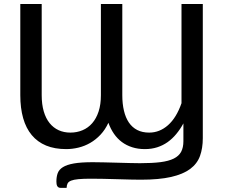

<svg xmlns="http://www.w3.org/2000/svg" viewBox="-20 -738 1123 960"><path d="M994 -718V-47.5Q994 3 980 41.8Q966 80.5 930.8 106.8Q895.5 133 835.5 146.8Q775.5 160.5 684 160.5Q664 160.5 632.8 159.8Q601.5 159 566.5 158Q531.5 157 496.8 156.2Q462 155.5 435 155.5Q396 155.5 372.2 157.8Q348.5 160 335.5 165.2Q322.5 170.5 318 179.2Q313.5 188 313 201.5H285Q277 201.5 272.5 198.8Q268 196 265.8 191.5Q263.5 187 262.8 181.2Q262 175.5 262 169.5Q262 146 268.5 128Q275 110 294.5 97.8Q314 85.5 349.8 79.2Q385.5 73 444 73Q467 73 499.5 73.8Q532 74.5 565.8 75.5Q599.5 76.5 630 77.2Q660.5 78 680 78Q740.5 78 782 72.8Q823.5 67.5 849 54.8Q874.5 42 885.8 20.8Q897 -0.5 897 -32V-121Q881 -91.5 861.2 -67.8Q841.5 -44 817.8 -27.2Q794 -10.5 765.8 -1.5Q737.5 7.5 704.5 7.5Q669.5 7.5 640.8 -1.8Q612 -11 589.2 -28Q566.5 -45 549.8 -69.2Q533 -93.5 522 -124Q506 -89.5 482.5 -64.5Q459 -39.5 431.2 -23.5Q403.5 -7.5 372.5 0Q341.5 7.5 311 7.5Q253.5 7.5 210.5 -10.2Q167.5 -28 138.8 -62.5Q110 -97 95.8 -147.2Q81.5 -197.5 81.5 -262V-718H188.5V-262Q188.5 -216 198.8 -181Q209 -146 228 -122.5Q247 -99 273.2 -87Q299.5 -75 332 -75Q364.5 -75 392.5 -86.8Q420.5 -98.5 441 -122Q461.5 -145.5 473 -180.5Q484.5 -215.5 484.5 -262V-718H591.5V-262Q591.5 -219 599.8 -184.2Q608 -149.5 624.5 -125.2Q641 -101 666.2 -88Q691.5 -75 726 -75Q778 -75 820 -112Q862 -149 887.5 -222V-718Z"/></svg>

Font: Lato 2
Style: Regular
Weight: 500
Designer: Lukasz Dziedzic with Adam Twardoch and Botio Nikoltchev
Foundry: tyPoland Lukasz Dziedzic
Version: Version 2.015; 2015-08-06; http://www.latofonts.com/